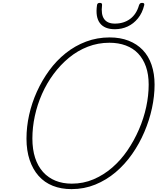

<svg xmlns="http://www.w3.org/2000/svg" viewBox="-20 -1295 1094 1334"><path d="M477 19Q405 19 347 -4Q289 -27 248.5 -72.5Q208 -118 186 -183.5Q164 -249 164 -332Q164 -414 182.5 -497Q201 -580 236.5 -658.5Q272 -737 322 -805.5Q372 -874 436.5 -925.5Q501 -977 578 -1006Q655 -1035 742 -1035Q815 -1035 873 -1012.5Q931 -990 971.5 -948Q1012 -906 1033 -844.5Q1054 -783 1054 -707Q1054 -628 1036 -544Q1018 -460 983 -378Q948 -296 897.5 -224Q847 -152 783 -98Q719 -44 642 -12.5Q565 19 477 19ZM479 -19Q559 -19 629.5 -49Q700 -79 759.5 -130.5Q819 -182 865.5 -250Q912 -318 945.5 -395.5Q979 -473 996 -552.5Q1013 -632 1013 -707Q1013 -778 994 -832Q975 -886 940 -923Q905 -960 854 -979Q803 -998 740 -998Q661 -998 590 -970.5Q519 -943 459.5 -894Q400 -845 352.5 -781Q305 -717 272 -642.5Q239 -568 222 -489Q205 -410 205 -333Q205 -257 224 -198.5Q243 -140 279 -100Q315 -60 365.5 -39.5Q416 -19 479 -19ZM778 -1092Q706 -1092 674 -1134.5Q642 -1177 654 -1259Q655 -1267 659.5 -1271Q664 -1275 674 -1275Q683 -1275 686.5 -1271Q690 -1267 689 -1259Q681 -1195 703.5 -1163Q726 -1131 778 -1131Q840 -1131 884 -1163.5Q928 -1196 946 -1259Q949 -1267 953.5 -1271Q958 -1275 967 -1275Q977 -1275 980.5 -1271Q984 -1267 982 -1259Q969 -1205 938.5 -1167.5Q908 -1130 867 -1111Q826 -1092 778 -1092Z"/></svg>

Font: Playwrite CO Thin
Style: Regular
Weight: 250
Version: Version 1.002